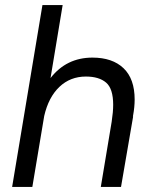

<svg xmlns="http://www.w3.org/2000/svg" viewBox="-20 -740 598 760"><path d="M148 -720H228L180 -431Q243 -512 346 -512Q425 -512 469 -470Q513 -428 513 -346Q513 -317 507 -284L506 -279H507L459 0H379L422 -258Q428 -297 428 -325Q428 -389 400 -413Q372 -437 320 -437Q258 -437 215 -396Q172 -355 155 -281L108 0H28Z"/></svg>

Font: Oak Sans
Style: Italic
Weight: 400
Italic angle: -9.49998°
Foundry: Erik Kennedy, Walven
Version: Version 1.000